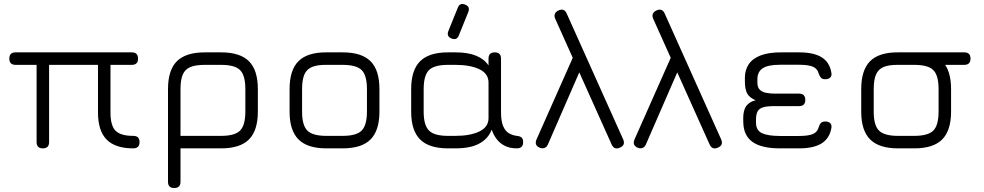

<svg xmlns="http://www.w3.org/2000/svg" viewBox="-20 -748 4960 968"><path d="M27 -452.5Q27 -484 58.5 -484H644.5Q676 -484 676 -452.5Q676 -421 644.5 -421H537V-181.5Q537 -114 563 -88.5Q589 -63 651.5 -63Q668 -63 675.8 -55.2Q683.5 -47.5 683.5 -31.5Q683.5 0 651.5 0Q562 0 518 -44Q474 -88 474 -181.5V-421H227.5V-31.5Q227.5 0 196 0Q164.5 0 164.5 -31.5V-421H58.5Q27 -421 27 -452.5Z M827 168.5V-298.5Q827 -395 872 -439.5Q917 -484 1012.5 -484H1094.5Q1190.5 -484 1235.2 -439.2Q1280 -394.5 1280 -298.5V-185.5Q1280 -90 1235.2 -45Q1190.5 0 1094.5 0H890V168.5Q890 200 858.5 200Q827 200 827 168.5ZM890 -63H1094.5Q1164 -63 1190.5 -89.8Q1217 -116.5 1217 -185.5V-298.5Q1217 -368 1190.5 -394.5Q1164 -421 1094.5 -421H1012.5Q966.5 -421 939.8 -410Q913 -399 901.5 -372.2Q890 -345.5 890 -298.5Z M1625.5 0Q1530 0 1485 -45Q1440 -90 1440 -184.5V-298.5Q1440 -395 1485 -439.8Q1530 -484.5 1625.5 -484H1707.5Q1803.5 -484 1848.2 -439.2Q1893 -394.5 1893 -298.5V-185.5Q1893 -90 1848.2 -45Q1803.5 0 1707.5 0ZM1503 -184.5Q1503 -116 1529.8 -89.5Q1556.5 -63 1625.5 -63H1707.5Q1777 -63 1803.5 -89.8Q1830 -116.5 1830 -185.5V-298.5Q1830 -368 1803.5 -394.5Q1777 -421 1707.5 -421H1625.5Q1579.5 -421.5 1552.8 -410.2Q1526 -399 1514.5 -372.2Q1503 -345.5 1503 -298.5Z M2256 -554Q2230 -565 2240.5 -591.5L2288 -709Q2298.5 -736 2325.5 -724.5Q2351.5 -714.5 2341 -687.5L2293.5 -570Q2283.5 -543 2256 -554ZM2053 -185.5V-298.5Q2053 -394.5 2098 -439.2Q2143 -484 2238.5 -484H2276.5Q2340 -484 2380.8 -467Q2421.5 -450 2443 -418V-452.5Q2443 -484 2474.5 -484Q2506 -484 2506 -452.5V-181.5Q2506 -136.5 2517 -111.5Q2528 -86.5 2546.2 -76Q2564.5 -65.5 2585.5 -63Q2602 -61.5 2609.8 -54.5Q2617.5 -47.5 2617.5 -31.5Q2617.5 0 2585.5 0Q2550.5 0 2525.2 -12.8Q2500 -25.5 2483.8 -47Q2467.5 -68.5 2459 -94.5Q2442 -49.5 2397.5 -24.8Q2353 0 2276.5 0H2238.5Q2143 0 2098 -45Q2053 -90 2053 -185.5ZM2116 -185.5Q2116 -116.5 2142.8 -89.8Q2169.5 -63 2238.5 -63H2276.5Q2350.5 -63 2396.8 -85.2Q2443 -107.5 2443 -152.5V-331.5Q2443 -377 2396.8 -399Q2350.5 -421 2276.5 -421H2238.5Q2169.5 -421 2142.8 -394.5Q2116 -368 2116 -298.5Z M2779 -654Q2773 -668 2777.8 -678.8Q2782.5 -689.5 2796 -695.5Q2810 -702 2820.8 -697.8Q2831.5 -693.5 2837.5 -679L3122 -45Q3134.5 -15.5 3105 -3.5Q3076.5 9 3063.5 -20ZM2910.5 -406 2742 -19Q2736.5 -6.5 2725.2 -2.2Q2714 2 2700.5 -3.5Q2672.5 -16 2685 -45L2880 -484.5Z M3273 -654Q3267 -668 3271.8 -678.8Q3276.5 -689.5 3290 -695.5Q3304 -702 3314.8 -697.8Q3325.5 -693.5 3331.5 -679L3616 -45Q3628.5 -15.5 3599 -3.5Q3570.5 9 3557.5 -20ZM3404.5 -406 3236 -19Q3230.5 -6.5 3219.2 -2.2Q3208 2 3194.5 -3.5Q3166.5 -16 3179 -45L3374 -484.5Z M3912.5 0Q3820 0 3774.5 -32Q3729 -64 3727.5 -130L3727 -151Q3727 -193 3743 -214.2Q3759 -235.5 3789.5 -242.5Q3758 -256 3746.8 -277.2Q3735.5 -298.5 3735.5 -338.5V-356.5Q3735.5 -394.5 3754.5 -423.5Q3773.5 -452.5 3814.5 -468.5Q3855.5 -484.5 3921.5 -484H4008.5Q4082.5 -484 4122.5 -459.2Q4162.5 -434.5 4171.5 -381.5Q4174.5 -366 4165.8 -357.2Q4157 -348.5 4140.5 -348.5Q4126 -348.5 4119 -356.2Q4112 -364 4107.5 -377.5Q4101.5 -401.5 4078.8 -411.5Q4056 -421.5 4008.5 -421.5H3913Q3852 -421.5 3825.2 -403.8Q3798.5 -386 3798.5 -348.5V-330Q3799 -307 3810.8 -295.5Q3822.5 -284 3842.5 -280Q3862.5 -276 3887.5 -276H4008.5Q4040 -276 4040 -244.5Q4040 -213 4008.5 -213H3883.5Q3847 -213 3827.2 -207Q3807.5 -201 3799.5 -186.2Q3791.5 -171.5 3791.5 -145V-130Q3791.5 -90.5 3821.8 -76.5Q3852 -62.5 3912.5 -62.5H4008.5Q4056 -62.5 4078.8 -72.5Q4101.5 -82.5 4107.5 -106.5Q4112 -121 4119.2 -128.2Q4126.5 -135.5 4141 -135.5Q4157 -135.5 4165.8 -127Q4174.5 -118.5 4171.5 -102.5Q4162.5 -50.5 4122.5 -25.2Q4082.5 0 4008.5 0Z M4530.5 -421Q4499 -421 4499 -452.5Q4499 -484 4530.5 -484H4841.5Q4873 -484 4873 -452.5Q4873 -421 4841.5 -421ZM4507.5 0Q4412 0 4367 -45Q4322 -90 4322 -184.5V-298.5Q4322 -395 4367 -439.8Q4412 -484.5 4507.5 -484H4589.5Q4685.5 -484 4730.2 -439.2Q4775 -394.5 4775 -298.5V-185.5Q4775 -90 4730.2 -45Q4685.5 0 4589.5 0ZM4385 -184.5Q4385 -116 4411.8 -89.5Q4438.5 -63 4507.5 -63H4589.5Q4659 -63 4685.5 -89.8Q4712 -116.5 4712 -185.5V-298.5Q4712 -368 4685.5 -394.5Q4659 -421 4589.5 -421H4507.5Q4461.5 -421.5 4434.8 -410.2Q4408 -399 4396.5 -372.2Q4385 -345.5 4385 -298.5Z"/></svg>

Font: Jura Light Medium
Style: Regular
Weight: 500
Version: Version 5.106